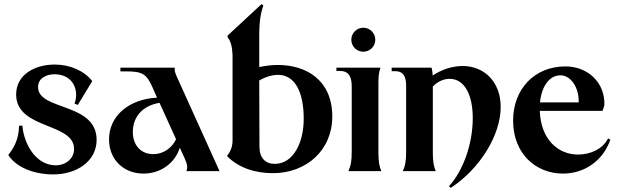

<svg xmlns="http://www.w3.org/2000/svg" viewBox="-20 -827 2990 928"><path d="M237 16C354 16 447 -50 447 -151C447 -333 164 -291 164 -406C164 -450 205 -468 243 -468C315 -468 348 -419 348 -369C348 -354 345 -339 340 -326L356 -320L426 -435C385 -487 315 -515 245 -515C149 -515 58 -467 58 -370C59 -200 338 -236 338 -107C338 -61 299 -28 249 -28C158 -28 97 -123 88 -220L72 -219C71 -156 49 -114 20 -78C58 -18 144 16 237 16Z M881 0H1041L833 -460C825 -479 823 -488 825 -500H562V-482H589C668 -482 688 -470 717 -405L739 -355C603 -348 507 -267 507 -153C507 -57 576 12 674 12C757 12 826 -39 849 -113L872 -63C885 -34 888 -19 881 0ZM622 -189C622 -265 672 -317 751 -330L831 -154C810 -110 768 -82 721 -82C662 -82 622 -124 622 -189Z M1299 10C1460 10 1586 -100 1586 -264C1586 -441 1459 -513 1323 -513C1293 -513 1263 -509 1233 -503V-670C1234 -721 1238 -757 1253 -801L1244 -807L1080 -655V-647C1096 -626 1102 -602 1104 -562V-150C1104 -120 1096 -97 1077 -73C1132 -16 1213 10 1299 10ZM1233 -438C1268 -458 1300 -466 1329 -465C1404 -462 1448 -385 1448 -253C1448 -138 1398 -35 1308 -35C1263 -35 1234 -63 1234 -119Z M1664 0H1823C1813 -24 1809 -48 1809 -89V-427C1809 -462 1812 -479 1819 -500H1606V-484H1625C1662 -484 1680 -460 1680 -411V-94C1680 -49 1676 -27 1664 0ZM1736 -577C1768 -577 1794 -603 1794 -635C1794 -667 1768 -693 1736 -693C1704 -693 1678 -667 1678 -635C1678 -603 1704 -577 1736 -577Z M2150 73 2159 81C2300 -12 2400 -174 2400 -310C2400 -432 2320 -508 2216 -508C2166 -508 2115 -491 2071 -462C2071 -476 2069 -489 2066 -500H1873V-483H1891C1926 -483 1943 -461 1943 -413V-94C1943 -49 1939 -27 1927 0H2086C2076 -24 2072 -48 2072 -89V-409C2094 -432 2124 -446 2153 -446C2224 -446 2265 -371 2265 -256C2265 -134 2220 -3 2150 73Z M2701 12C2803 12 2894 -48 2930 -152L2919 -158C2894 -108 2836 -80 2774 -80C2676 -80 2594 -154 2589 -291H2892L2901 -317C2906 -426 2823 -506 2713 -506C2562 -506 2460 -395 2460 -244C2460 -84 2570 12 2701 12ZM2590 -332C2597 -406 2633 -463 2689 -463C2737 -463 2779 -407 2777 -332Z"/></svg>

Font: Sinistre
Style: Bold
Weight: 700
Designer: Jules Durand
Foundry: Collletttivo
Version: Version 69.420;Glyphs 3.2 (3217)